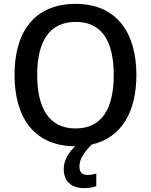

<svg xmlns="http://www.w3.org/2000/svg" viewBox="-20 -745 779 991"><path d="M684 -358C684 -580 579 -725 371 -725C156 -725 55 -579 55 -359C55 -139 155 9 368 10C335 41 309 83 309 127C309 188 345 226 414 226C441 226 459 222 477 216V151C467 154 449 158 430 158C405 158 390 144 390 115C390 76 412 44 453 1C607 -33 684 -168 684 -358ZM172 -358C172 -529 233 -632 371 -632C508 -632 567 -529 567 -358C567 -187 508 -82 370 -82C233 -82 172 -187 172 -358Z"/></svg>

Font: Noto Sans Thai Medium
Style: Regular
Weight: 500
Designer: Monotype Design Team
Foundry: Monotype Imaging Inc.
Version: Version 1.901